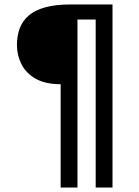

<svg xmlns="http://www.w3.org/2000/svg" viewBox="-20 -731 625 864"><path d="M252.9 112.8V-352.1Q183.6 -352.1 140.1 -377Q96.7 -401.9 76.4 -442.4Q56.2 -482.9 56.2 -528.3Q56.2 -569.3 68.6 -603Q81.1 -636.7 108.9 -660.9Q136.7 -685.1 183.3 -698Q230 -710.9 298.3 -710.9H486.3V112.8H410.6V-643.1H328.6V112.8Z"/></svg>

Font: Comme SemiBold
Style: Regular
Weight: 600
Version: Version 1.000;gftools[0.9.27]